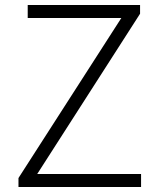

<svg xmlns="http://www.w3.org/2000/svg" viewBox="-20 -749 636 769"><path d="M54 0H545V-52H129L541 -694V-729H91V-677H466L54 -36Z"/></svg>

Font: Noto Sans SC Light
Style: Regular
Weight: 300
Designer: Ryoko NISHIZUKA 西塚涼子 (kana, bopomofo & ideographs); Paul D. Hunt (Latin, Greek & Cyrillic); Sandoll Communications 산돌커뮤니
Foundry: Adobe
Version: Version 2.004;hotconv 1.0.118;makeotfexe 2.5.65603